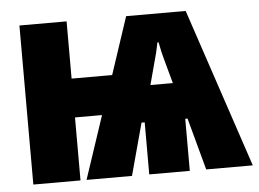

<svg xmlns="http://www.w3.org/2000/svg" viewBox="-44 -609 897 665"><g transform="rotate(-5 404.5 -276.5)"><path d="M535 -392 558 -308H480L502 -390Q506 -403 509.5 -418Q513 -433 517 -453H521Q528 -416 535 -392ZM417 -553 351 -354H210V-553H46V0H210V-219H304L231 0H389L438 -181H449V0H590V-181H598L647 0H809L624 -553Z"/></g></svg>

Font: Noto Sans Display Condensed Black
Style: Regular
Weight: 900
Width: 3
Designer: Monotype Design team
Foundry: Monotype Imaging Inc.
Version: 1.000